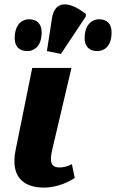

<svg xmlns="http://www.w3.org/2000/svg" viewBox="-20 -846 529 876"><path d="M258 -600 371 -770 372 -782C299 -840 230 -848 217 -762L194 -613ZM424 -613C455 -613 489 -634 489 -698C489 -739 467 -758 433 -758C392 -758 366 -724 366 -673C366 -632 389 -613 424 -613ZM105 -613C135 -613 170 -634 170 -698C170 -739 147 -758 113 -758C72 -758 47 -724 47 -673C47 -632 69 -613 105 -613ZM181 10C242 10 297 -18 321 -34L308 -97C289 -88 273 -82 252 -82C211 -82 205 -109 219 -166L306 -536H127L51 -160C28 -45 81 10 181 10Z"/></svg>

Font: Noto Serif Condensed Black
Style: Italic
Weight: 900
Width: 3
Italic angle: -12°
Designer: Monotype Design Team
Foundry: Monotype Imaging Inc.
Version: Version 2.013